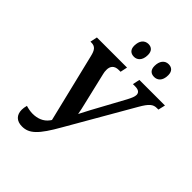

<svg xmlns="http://www.w3.org/2000/svg" viewBox="-253 -1051 1199 1199"><g transform="rotate(45 346.5 -451.5)"><path d="M519 -792C546 -792 574 -810 574 -862C574 -897 555 -913 527 -913C493 -913 472 -885 472 -843C472 -808 490 -792 519 -792ZM341 -792C366 -792 395 -810 395 -862C395 -897 376 -913 349 -913C314 -913 293 -885 293 -843C293 -808 312 -792 341 -792ZM154 10C217 10 259 -29 336 -165L581 -590C616 -651 636 -667 669 -667H682L693 -714H467L457 -667H476C505 -667 521 -657 521 -635C521 -620 513 -602 499 -575L384 -364C370 -337 359 -316 347 -293C343 -318 338 -339 331 -368L281 -580C278 -591 277 -601 277 -614C277 -643 292 -667 332 -667H348L358 -714H92L82 -667H90C125 -667 138 -647 148 -604L258 -151L251 -141C226 -107 187 -93 145 -93C125 -93 105 -97 85 -103C81 -88 79 -75 79 -63C79 -17 106 10 154 10Z"/></g></svg>

Font: Noto Serif Condensed SemiBold
Style: Italic
Weight: 600
Width: 3
Italic angle: -12°
Designer: Monotype Design Team
Foundry: Monotype Imaging Inc.
Version: Version 2.014